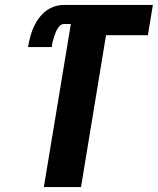

<svg xmlns="http://www.w3.org/2000/svg" viewBox="-20 -755 637 775"><path d="M157 0H307L408 -613H577L597 -735H238Q214 -735 191 -725.5Q168 -716 150.5 -697.5Q133 -679 121.5 -657Q110 -635 103.5 -611.5Q97 -588 93 -565H189Q190 -576 192.5 -586.5Q195 -597 198.5 -607.5Q202 -618 206.5 -628.5Q211 -639 219 -648.5Q227 -658 238 -658H266Z"/></svg>

Font: Iosevka Sparkle Heavy
Style: Italic
Weight: 900
Italic angle: -9°
Designer: Belleve Invis
Foundry: Belleve Invis
Version: Version 4.5.0; ttfautohint (v1.8.3)